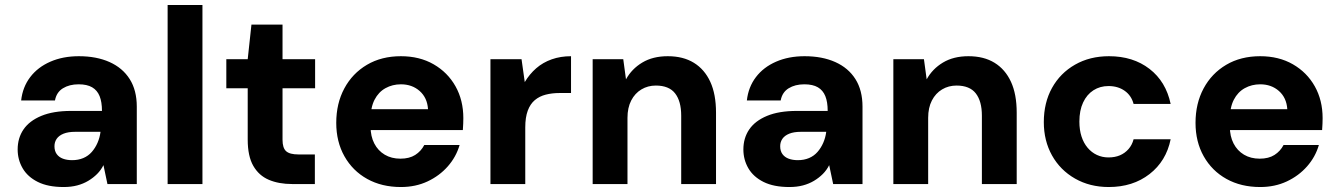

<svg xmlns="http://www.w3.org/2000/svg" viewBox="-20 -740 5382 772"><path d="M236 12Q173 12 132 -8.5Q91 -29 71 -63.5Q51 -98 51 -139Q51 -185 74.5 -219.5Q98 -254 146 -274Q194 -294 266 -294H390Q390 -330 380.5 -353.5Q371 -377 350.5 -389Q330 -401 296 -401Q259 -401 233 -385Q207 -369 201 -336H65Q71 -390 101.5 -430Q132 -470 182.5 -492Q233 -514 297 -514Q368 -514 420.5 -490.5Q473 -467 501.5 -422Q530 -377 530 -311V0H412L396 -76Q386 -56 370.5 -40.5Q355 -25 335 -13Q315 -1 290.5 5.5Q266 12 236 12ZM270 -96Q295 -96 315 -104.5Q335 -113 349 -129Q363 -145 372 -165.5Q381 -186 384 -209V-210H283Q254 -210 235.5 -202.5Q217 -195 208 -182Q199 -169 199 -152Q199 -133 208 -120.5Q217 -108 233 -102Q249 -96 270 -96Z M654 0V-720H794V0Z M1155 0Q1101 0 1061 -17Q1021 -34 998.5 -73Q976 -112 976 -179V-385H890V-502H976L991 -641H1116V-502H1247V-385H1116V-178Q1116 -145 1130.5 -132Q1145 -119 1180 -119H1246V0Z M1592 12Q1515 12 1456.5 -20.5Q1398 -53 1365 -111.5Q1332 -170 1332 -246Q1332 -324 1364.5 -384.5Q1397 -445 1455.5 -479.5Q1514 -514 1592 -514Q1667 -514 1723.5 -481.5Q1780 -449 1811.5 -393Q1843 -337 1843 -265Q1843 -255 1842.5 -242.5Q1842 -230 1841 -217H1432V-301H1701Q1698 -347 1667.5 -374Q1637 -401 1592 -401Q1558 -401 1530 -385.5Q1502 -370 1486 -339Q1470 -308 1470 -260V-231Q1470 -192 1485 -163Q1500 -134 1527 -118Q1554 -102 1590 -102Q1626 -102 1649.5 -117Q1673 -132 1686 -157H1828Q1814 -109 1780.5 -71Q1747 -33 1699 -10.5Q1651 12 1592 12Z M1952 0V-502H2077L2090 -410Q2109 -442 2136 -465.5Q2163 -489 2198.5 -501.5Q2234 -514 2276 -514V-366H2230Q2200 -366 2174.5 -359.5Q2149 -353 2130.5 -337.5Q2112 -322 2102 -295Q2092 -268 2092 -228V0Z M2363 0V-502H2486L2497 -421Q2520 -463 2562.5 -488.5Q2605 -514 2665 -514Q2727 -514 2770 -487.5Q2813 -461 2836 -411Q2859 -361 2859 -287V0H2719V-275Q2719 -333 2694.5 -364.5Q2670 -396 2617 -396Q2585 -396 2559 -380.5Q2533 -365 2518 -336Q2503 -307 2503 -266V0Z M3154 12Q3091 12 3050 -8.5Q3009 -29 2989 -63.5Q2969 -98 2969 -139Q2969 -185 2992.5 -219.5Q3016 -254 3064 -274Q3112 -294 3184 -294H3308Q3308 -330 3298.5 -353.5Q3289 -377 3268.5 -389Q3248 -401 3214 -401Q3177 -401 3151 -385Q3125 -369 3119 -336H2983Q2989 -390 3019.5 -430Q3050 -470 3100.5 -492Q3151 -514 3215 -514Q3286 -514 3338.5 -490.5Q3391 -467 3419.5 -422Q3448 -377 3448 -311V0H3330L3314 -76Q3304 -56 3288.5 -40.5Q3273 -25 3253 -13Q3233 -1 3208.5 5.5Q3184 12 3154 12ZM3188 -96Q3213 -96 3233 -104.5Q3253 -113 3267 -129Q3281 -145 3290 -165.5Q3299 -186 3302 -209V-210H3201Q3172 -210 3153.5 -202.5Q3135 -195 3126 -182Q3117 -169 3117 -152Q3117 -133 3126 -120.5Q3135 -108 3151 -102Q3167 -96 3188 -96Z M3572 0V-502H3695L3706 -421Q3729 -463 3771.5 -488.5Q3814 -514 3874 -514Q3936 -514 3979 -487.5Q4022 -461 4045 -411Q4068 -361 4068 -287V0H3928V-275Q3928 -333 3903.5 -364.5Q3879 -396 3826 -396Q3794 -396 3768 -380.5Q3742 -365 3727 -336Q3712 -307 3712 -266V0Z M4438 12Q4362 12 4302.5 -22Q4243 -56 4210 -115Q4177 -174 4177 -249Q4177 -327 4210 -386.5Q4243 -446 4302.5 -480Q4362 -514 4439 -514Q4536 -514 4602 -463Q4668 -412 4687 -322H4538Q4529 -356 4502 -375Q4475 -394 4437 -394Q4403 -394 4376.5 -377Q4350 -360 4335 -328Q4320 -296 4320 -251Q4320 -218 4328.5 -191.5Q4337 -165 4353 -146Q4369 -127 4390.5 -117Q4412 -107 4437 -107Q4463 -107 4483 -115.5Q4503 -124 4517.5 -140.5Q4532 -157 4538 -180H4687Q4669 -92 4602 -40Q4535 12 4438 12Z M5047 12Q4970 12 4911.5 -20.5Q4853 -53 4820 -111.5Q4787 -170 4787 -246Q4787 -324 4819.5 -384.5Q4852 -445 4910.5 -479.5Q4969 -514 5047 -514Q5122 -514 5178.5 -481.5Q5235 -449 5266.5 -393Q5298 -337 5298 -265Q5298 -255 5297.5 -242.5Q5297 -230 5296 -217H4887V-301H5156Q5153 -347 5122.5 -374Q5092 -401 5047 -401Q5013 -401 4985 -385.5Q4957 -370 4941 -339Q4925 -308 4925 -260V-231Q4925 -192 4940 -163Q4955 -134 4982 -118Q5009 -102 5045 -102Q5081 -102 5104.5 -117Q5128 -132 5141 -157H5283Q5269 -109 5235.5 -71Q5202 -33 5154 -10.5Q5106 12 5047 12Z"/></svg>

Font: DM Sans 16pt ExtraBold
Style: Regular
Weight: 800
Version: Version 4.004;gftools[0.9.30]